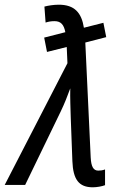

<svg xmlns="http://www.w3.org/2000/svg" viewBox="-71 -787 506 817"><path d="M324 10C341 10 363 6 376 1V-66C366 -62 355 -61 347 -61C326 -61 317 -79 315 -116L292 -606L381 -629L369 -690L286 -669C276 -733 246 -767 179 -767C157 -767 133 -763 118 -759L123 -691C135 -695 147 -697 161 -697C188 -697 201 -682 207 -650L117 -627L129 -566L213 -587L216 -518L-51 0H36L188 -314C203 -345 216 -378 228 -411C227 -370 229 -326 230 -288L237 -101C240 -24 264 10 324 10Z"/></svg>

Font: Noto Sans Display SemiCondensed
Style: Italic
Weight: 400
Width: 4
Italic angle: -12°
Designer: Monotype Design Team
Foundry: Monotype Imaging Inc.
Version: Version 1.900